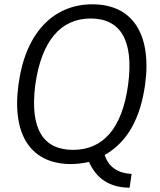

<svg xmlns="http://www.w3.org/2000/svg" viewBox="-20 -753 745 893"><path d="M66 -360C33 -118 130 10 310 10C336 10 363 7 394 0C438 101 522 120 583 120L592 56C534 53 486 28 467 -32C576 -95 633 -205 655 -360C687 -600 592 -733 410 -733C228 -733 98 -600 66 -360ZM144 -358C173 -564 263 -667 402 -667C541 -667 603 -564 576 -360C548 -151 456 -56 320 -56C182 -56 118 -151 144 -358Z"/></svg>

Font: United Sans Light
Style: Italic
Weight: 300
Italic angle: -8°
Designer: Pablo Impallari, Rodrigo Fuenzalida (Modified by Dan O. Williams)
Version: Version 1.000;PS 001.000;hotconv 1.0.88;makeotf.lib2.5.64775